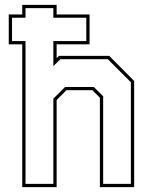

<svg xmlns="http://www.w3.org/2000/svg" viewBox="-20 -770 636 790"><path d="M71.5 0V-587.5H16V-710.5H71.5V-750H213V-710.5H348.5V-587.5H213V-530.5L222.5 -540H429.5L532 -437V0H391V-368L360 -399H253.5L213 -358.5V0ZM85 -13.5H199.5V-364L247.5 -412H366L404.5 -374V-13.5H518.5V-431.5L423.5 -526.5H228.5L199.5 -498V-601H335V-697H199.5V-736.5H85V-697H29.5V-601H85Z"/></svg>

Font: Tourney Thin Thin
Style: Regular
Weight: 250
Version: Version 1.015